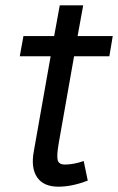

<svg xmlns="http://www.w3.org/2000/svg" viewBox="-20 -685 443 720"><path d="M257.8 -474.1 200.2 -147.9Q191.9 -100.1 196.5 -84Q201.2 -67.9 223.1 -67.9Q255.4 -67.9 293.9 -81.1L309.1 -7.8Q250 15.1 199.2 15.1Q143.1 15.1 119.1 -20.3Q95.2 -55.7 106.9 -118.2L169.9 -474.1H54.2L67.9 -549.8H183.1L204.1 -665H292L271 -549.8H402.8L390.1 -474.1Z"/></svg>

Font: Stilu
Style: Italic
Weight: 400
Italic angle: -10°
Designer: Genilson Lima Santos
Foundry: Genilson Lima Santos
Version: Version 1.200;PS 001.200;hotconv 1.0.88;makeotf.lib2.5.64775